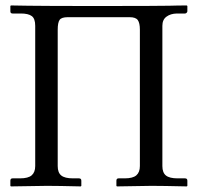

<svg xmlns="http://www.w3.org/2000/svg" viewBox="-20 -666 707 687"><path d="M480.5 -71.8V-560.1Q480.5 -583.5 473.1 -594Q465.8 -604.5 443.8 -604.5H222.7Q200.2 -604.5 193.4 -595Q186.5 -585.4 186.5 -559.6V-71.8Q186.5 -48.3 199.2 -38.1Q211.9 -27.8 241.2 -27.8H262.7Q271 -27.8 271 -19.5V-1L269 1Q187 -1 147.9 -1L19 1L17.1 -1V-19.5Q17.1 -27.8 24.9 -27.8H51.3Q81.1 -27.8 93.5 -38.8Q106 -49.8 106 -71.8V-573.7Q106 -599.6 93.5 -608.6Q81.1 -617.7 54.7 -617.7H24.9Q17.1 -617.7 17.1 -625.5V-644.5L19 -646.5L81.1 -645.5Q143.6 -644.5 330.6 -644.5Q439 -644.5 504.4 -644.8Q569.8 -645 585.7 -645.5Q601.6 -646 615.7 -646.2Q629.9 -646.5 648.4 -646.5L650.4 -644.5V-626Q650.4 -623 647.9 -620.4Q645.5 -617.7 642.1 -617.7H612.8Q590.3 -617.2 575.7 -606.4Q561 -595.7 561 -573.7V-71.8Q561 -48.3 573.7 -38.1Q586.4 -27.8 615.7 -27.8H642.1Q650.4 -27.8 650.4 -19.5V-1L648.4 1Q561.5 -1 522.5 -1L398.4 1L396.5 -1V-19.5Q396.5 -27.8 404.3 -27.8H425.8Q455.6 -27.8 468 -38.8Q480.5 -49.8 480.5 -71.8Z"/></svg>

Font: Libertinage
Style: f
Weight: 400
Designer: OSP
Foundry: OSP
Version: Version 1.0; 2008; OFL relea